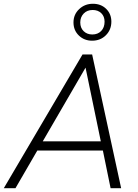

<svg xmlns="http://www.w3.org/2000/svg" viewBox="-43 -999 731 1019"><path d="M-23 0 395 -710H446L600 0H544L503 -200H155L39 0ZM184 -249H492L411 -640ZM446 -783Q404 -783 375.5 -810.5Q347 -838 347 -880Q347 -922 377 -950.5Q407 -979 450 -979Q493 -979 520.5 -952Q548 -925 548 -884Q548 -841 519 -812Q490 -783 446 -783ZM447 -816Q476 -816 494 -834.5Q512 -853 512 -884Q512 -912 494.5 -929Q477 -946 449 -946Q419 -946 401 -927Q383 -908 383 -880Q383 -851 401 -833.5Q419 -816 447 -816Z"/></svg>

Font: Livvic Light
Style: Italic
Weight: 300
Italic angle: -10°
Designer: Jacques Le Bailly, Baron von Fonthausen
Version: Version 1.001; ttfautohint (v1.8.2)